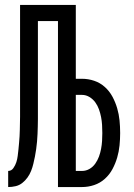

<svg xmlns="http://www.w3.org/2000/svg" viewBox="-20 -755 540 775"><path d="M214 0V-670H133V-305Q133 -290 133 -274.5Q133 -259 132.5 -244Q132 -229 131.5 -214Q131 -199 129.5 -183.5Q128 -168 126 -153Q124 -138 121 -123Q118 -108 114.5 -93.5Q111 -79 105.5 -65Q100 -51 91 -38.5Q82 -26 70 -16.5Q58 -7 43 -3.5Q28 0 13 0V-65Q26 -65 34 -76.5Q42 -88 46 -100.5Q50 -113 51.5 -126Q53 -139 54.5 -152Q56 -165 57 -178.5Q58 -192 59 -205Q60 -218 60 -231Q60 -244 60.5 -257.5Q61 -271 61 -284Q61 -297 61 -310V-735H286V-437H311Q336 -437 360 -429Q384 -421 403 -404Q422 -387 434 -364.5Q446 -342 453 -318Q460 -294 462.5 -269Q465 -244 465 -218Q465 -193 462.5 -168Q460 -143 453 -119Q446 -95 434 -72.5Q422 -50 403 -33Q384 -16 360 -8Q336 0 311 0ZM286 -65H311Q327 -65 341 -73Q355 -81 364.5 -94.5Q374 -108 379.5 -123Q385 -138 388 -154Q391 -170 392 -186Q393 -202 393 -218Q393 -235 392 -251Q391 -267 388 -282.5Q385 -298 379.5 -313.5Q374 -329 364.5 -342Q355 -355 341 -363.5Q327 -372 311 -372H286Z"/></svg>

Font: Iosevka
Style: Regular
Weight: 400
Monospace: yes
Designer: Belleve Invis
Foundry: Belleve Invis
Version: Version 33.2.3; ttfautohint (v1.8.4)